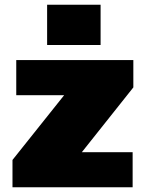

<svg xmlns="http://www.w3.org/2000/svg" viewBox="-20 -795 619 815"><path d="M33 -116 313 -467 337 -391H49V-540H546V-424L263 -68L240 -149H543V0H33ZM407 -775V-604H180V-775Z"/></svg>

Font: Pathway Extreme Condensed Black
Style: Regular
Weight: 900
Width: 3
Version: Version 1.001;gftools[0.9.26]